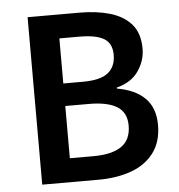

<svg xmlns="http://www.w3.org/2000/svg" viewBox="-49 -701 698 747"><g transform="rotate(-5 300.0 -327.0)"><path d="M86 0V-654H289Q356 -654 408.5 -638.5Q461 -623 491 -588Q521 -553 521 -493Q521 -447 493.5 -406.5Q466 -366 408 -351V-347Q479 -335 517 -297Q555 -259 555 -192Q555 -127 523 -84Q491 -41 434.5 -20.5Q378 0 306 0ZM202 -385H279Q347 -385 377 -409Q407 -433 407 -479Q407 -524 376 -542.5Q345 -561 281 -561H202ZM202 -93H294Q366 -93 403.5 -118.5Q441 -144 441 -200Q441 -251 404 -274Q367 -297 294 -297H202Z"/></g></svg>

Font: Source Code Pro SemiBold
Style: Regular
Weight: 600
Monospace: yes
Designer: Paul D. Hunt, Teo Tuominen
Foundry: Adobe Systems Incorporated
Version: Version 1.018;hotconv 1.0.116;makeotfexe 2.5.65601